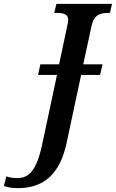

<svg xmlns="http://www.w3.org/2000/svg" viewBox="-162 -734 600 994"><path d="M-68 240C58 240 148 173 183 5L258 -346H356L369 -401H269L312 -600C324 -658 358 -667 396 -667H407L418 -714H130L119 -667H131C166 -667 191 -661 191 -631C191 -625 189 -612 187 -604L144 -401H47L35 -346H133L58 6C28 151 -13 188 -73 188C-91 188 -114 185 -129 179L-142 229C-120 236 -100 240 -68 240Z"/></svg>

Font: Noto Serif Condensed SemiBold
Style: Italic
Weight: 600
Width: 3
Italic angle: -12°
Designer: Monotype Design Team
Foundry: Monotype Imaging Inc.
Version: Version 2.014